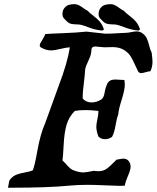

<svg xmlns="http://www.w3.org/2000/svg" viewBox="-20 -878 741 908"><path d="M446.3 -811.5Q446.3 -829.1 455.6 -840.3Q464.8 -851.6 477.1 -855Q489.3 -858.4 502.9 -858.4Q513.7 -858.4 523.4 -853.5Q533.2 -848.6 544.9 -839.8Q556.6 -831.1 565.4 -827.1Q575.2 -816.4 592.8 -803.2Q610.4 -790 622.6 -775.9Q634.8 -761.7 642.6 -738.3Q635.7 -733.4 634.8 -733.4Q614.3 -735.4 599.1 -739.3Q584 -743.2 567.4 -749.5Q550.8 -755.9 537.1 -759.8Q527.3 -762.7 512.2 -762.7Q497.1 -762.7 485.8 -765.6Q474.6 -768.6 463.9 -780.3Q460 -784.2 458 -786.1Q456.1 -788.1 452.6 -792Q449.2 -795.9 447.8 -800.8Q446.3 -805.7 446.3 -811.5ZM275.4 -811.5Q275.4 -829.1 284.7 -840.3Q293.9 -851.6 306.2 -855Q318.4 -858.4 332 -858.4Q342.8 -858.4 352.5 -853.5Q362.3 -848.6 374 -839.8Q385.7 -831.1 394.5 -827.1Q404.3 -816.4 421.9 -803.2Q439.5 -790 451.7 -775.9Q463.9 -761.7 471.7 -738.3Q464.8 -733.4 463.9 -733.4Q443.4 -735.4 428.2 -739.3Q413.1 -743.2 396.5 -749.5Q379.9 -755.9 366.2 -759.8Q356.4 -762.7 341.3 -762.7Q326.2 -762.7 314.9 -765.6Q303.7 -768.6 293 -780.3Q289.1 -784.2 287.1 -786.1Q285.2 -788.1 281.7 -792Q278.3 -795.9 276.9 -800.8Q275.4 -805.7 275.4 -811.5ZM17.6 9.8Q19.5 3.9 20.5 -4.4Q21.5 -12.7 22.9 -19Q24.4 -25.4 29.3 -31.2Q42 -45.9 58.6 -52.2Q75.2 -58.6 98.1 -62.5Q121.1 -66.4 134.8 -72.3Q143.6 -90.8 157.2 -167.5Q170.9 -244.1 193.4 -294.9L257.8 -472.7Q297.9 -577.1 310.5 -654.3Q293 -653.3 264.6 -646.5Q236.3 -639.6 222.7 -639.6Q198.2 -639.6 175.8 -652.3Q168 -656.2 168 -664.1Q168 -670.9 179.7 -689Q191.4 -707 193.4 -716.8Q213.9 -718.8 279.8 -721.2Q345.7 -723.6 388.7 -728.5Q473.6 -718.8 476.6 -718.8H488.3Q505.9 -718.8 532.7 -720.7Q559.6 -722.7 574.2 -722.7Q584 -722.7 600.6 -726.1Q617.2 -729.5 625 -729.5Q640.6 -729.5 650.4 -722.7Q666 -712.9 673.3 -698.2Q680.7 -683.6 685.5 -662.6Q690.4 -641.6 697.3 -628.9Q701.2 -597.7 701.2 -585.9Q701.2 -562.5 691.4 -541Q683.6 -541 668.9 -536.6Q654.3 -532.2 648.4 -532.2Q637.7 -532.2 632.8 -541Q626 -553.7 615.7 -577.1Q605.5 -600.6 595.7 -614.7Q585.9 -628.9 568.4 -640.6Q545.9 -655.3 511.7 -655.3Q505.9 -655.3 493.7 -654.8Q481.4 -654.3 474.6 -654.3H472.7Q465.8 -654.3 451.7 -656.2Q437.5 -658.2 431.6 -658.2Q412.1 -658.2 412.1 -640.6Q412.1 -620.1 398.9 -592.8Q385.7 -565.4 382.8 -550.8Q381.8 -526.4 376.5 -484.4Q371.1 -442.4 371.1 -423.8V-412.1Q386.7 -393.6 413.1 -393.6Q434.6 -393.6 457 -406.2Q470.7 -414.1 474.6 -439Q478.5 -463.9 487.8 -482.9Q497.1 -502 525.4 -502Q531.2 -502 543 -501Q554.7 -500 561.5 -500H568.4Q570.3 -486.3 570.3 -479.5Q570.3 -453.1 555.7 -407.2Q541 -361.3 539.1 -335.9Q532.2 -319.3 526.4 -284.7Q520.5 -250 509.8 -230.5Q494.1 -219.7 476.6 -219.7Q458 -219.7 445.3 -232.4Q435.5 -258.8 435.5 -278.3Q435.5 -291 440.4 -313.5Q445.3 -335.9 445.3 -348.6V-353.5Q410.2 -357.4 384.8 -357.4Q354.5 -357.4 334 -353.5Q306.6 -326.2 295.4 -289.6Q284.2 -252.9 281.2 -195.3Q278.3 -137.7 275.4 -119.1Q283.2 -112.3 293.5 -100.6Q303.7 -88.9 312.5 -81.5Q321.3 -74.2 334 -70.3Q357.4 -62.5 374 -62.5Q386.7 -62.5 423.8 -70.3Q432.6 -68.4 446.3 -68.4Q467.8 -68.4 483.9 -79.6Q500 -90.8 531.2 -123Q558.6 -127.9 563.5 -127.9Q579.1 -127.9 587.9 -117.2Q597.7 -105.5 597.7 -88.9Q597.7 -75.2 585 -45.9Q572.3 -16.6 570.3 0Q563.5 1 546.9 1Q530.3 1 478 -1.5Q425.8 -3.9 392.6 -3.9Q345.7 -3.9 306.6 0Q208 9.8 29.3 9.8Z"/></svg>

Font: Essays1743
Style: Italic
Weight: 500
Italic angle: -10°
Designer: Based on the typeface in a 1743 English translation of the essays of Montaigne.  PostScript/TrueType font designed by Jo
Version: Version 002.100